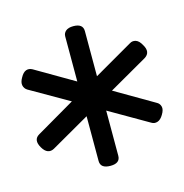

<svg xmlns="http://www.w3.org/2000/svg" viewBox="-69 -1083 496 518"><g transform="rotate(-15 179.0 -824.0)"><path d="M179 -629Q151 -629 151 -650V-775L43 -713Q34 -708 25.5 -711Q17 -714 10 -726Q-4 -750 15 -761L123 -824L15 -886Q7 -891 5 -900Q3 -909 10 -921Q17 -934 25.5 -937Q34 -940 43 -935L151 -872V-998Q151 -1007 158 -1013Q165 -1019 179 -1019Q206 -1019 206 -998V-872L315 -935Q323 -940 332 -937Q341 -934 348 -921Q362 -898 343 -886L235 -824L343 -761Q351 -757 353.5 -748Q356 -739 348 -726Q341 -714 332 -711Q323 -708 315 -713L206 -776V-650Q206 -629 179 -629Z"/></g></svg>

Font: Playwrite PE
Style: Regular
Weight: 400
Designer: Veronika Burian, José Scaglione
Foundry: TypeTogether
Version: Version 1.002